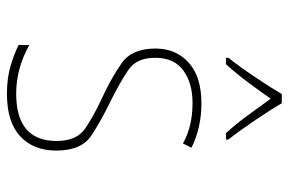

<svg xmlns="http://www.w3.org/2000/svg" viewBox="-156 -646 813 540"><g transform="rotate(90 250.0 -376.5)"><path d="M161 -606Q185 -632 212 -668Q239 -704 258 -732Q279 -703 304.5 -668Q330 -633 355 -606H373V-613Q354 -636 322 -683Q290 -730 271 -763H245Q227 -732 196 -686Q165 -640 143 -613V-606ZM404 -129Q404 -200 361 -228Q318 -256 262 -283Q210 -309 176.5 -332Q143 -355 143 -407Q143 -460 178.5 -486Q214 -512 270 -512Q336 -512 384 -485L396 -509Q340 -537 271 -537Q196 -537 156.5 -501Q117 -465 117 -408Q117 -342 157 -313.5Q197 -285 255 -258Q307 -234 342 -210Q377 -186 377 -130Q377 -16 244 -16Q173 -16 107 -53V-23Q130 -11 165 -0.5Q200 10 244 10Q324 10 364 -27.5Q404 -65 404 -129Z"/></g></svg>

Font: Noto Sans Mono UI Condensed Thin
Style: Regular
Weight: 250
Width: 3
Designer: Monotype Design team
Foundry: Monotype Imaging Inc.
Version: 1.000